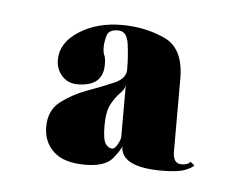

<svg xmlns="http://www.w3.org/2000/svg" viewBox="-29 -787 299 250"><g transform="rotate(5 120.0 -662.0)"><path d="M89.5 -569.5Q62 -569.5 48.5 -582Q35 -594.5 35 -614.5Q35 -636 50 -647.5Q65 -659 84.2 -666Q103.5 -673 118.5 -679.5Q133.5 -686 133.5 -697.5Q133.5 -715 131.2 -731.2Q129 -747.5 117.5 -747.5Q105 -747.5 102.8 -739Q100.5 -730.5 100.5 -724.5Q100.5 -717 102.2 -713.8Q104 -710.5 104 -701.5Q104 -673 70.5 -673Q58 -673 50.2 -681.8Q42.5 -690.5 42.5 -702.5Q42.5 -725 66 -740Q89.5 -755 121.5 -755Q152.5 -755 178 -743.2Q203.5 -731.5 203.5 -692V-597Q203.5 -581 214.5 -581Q223.5 -581 226 -585.5L231.5 -581Q229.5 -578 220 -574.2Q210.5 -570.5 190 -570.5Q136 -570.5 136 -598Q135.5 -594 125.8 -581.8Q116 -569.5 89.5 -569.5ZM123 -593.5Q126.5 -593.5 130 -600Q133.5 -606.5 133.5 -610V-678Q133 -672 127.2 -666.5Q121.5 -661 116 -651.2Q110.5 -641.5 110.5 -622.5Q110.5 -604.5 114.2 -599Q118 -593.5 123 -593.5Z"/></g></svg>

Font: Imbue 100pt Black
Style: Regular
Weight: 900
Designer: Tyler Finck
Foundry: Etcetera Type Company
Version: Version 1.102; ttfautohint (v1.8.3)